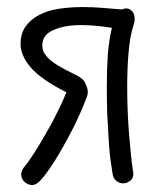

<svg xmlns="http://www.w3.org/2000/svg" viewBox="-20 -533 446 552"><path d="M78.1 -92.8Q95.7 -120.1 113.3 -151.4Q131.8 -182.6 146.5 -213.9Q162.1 -245.1 170.9 -267.6Q99.6 -303.7 69.3 -337.9Q39.1 -373 39.1 -406.2Q39.1 -436.5 53.7 -457Q68.4 -477.5 92.8 -490.2Q117.2 -502.9 149.4 -507.8Q182.6 -512.7 217.8 -512.7Q243.2 -512.7 270.5 -510.7Q298.8 -508.8 329.1 -505.9H331.1Q336.9 -508.8 342.8 -508.8Q353.5 -508.8 360.4 -500Q367.2 -492.2 367.2 -477.5Q367.2 -469.7 362.3 -455.1Q353.5 -427.7 349.6 -381.8Q345.7 -335.9 345.7 -282.2Q345.7 -217.8 350.6 -153.3Q355.5 -88.9 362.3 -41Q363.3 -38.1 363.3 -33.2Q363.3 -19.5 353.5 -12.7Q344.7 -5.9 334 -5.9Q324.2 -5.9 314.5 -12.7Q305.7 -19.5 303.7 -33.2Q300.8 -49.8 296.9 -78.1Q293.9 -105.5 292 -138.7Q290 -170.9 288.1 -209Q287.1 -246.1 287.1 -283.2Q287.1 -333 290 -377Q293.9 -420.9 301.8 -453.1Q276.4 -457 253.9 -459Q232.4 -460.9 212.9 -460.9Q165 -460.9 132.8 -446.3Q101.6 -432.6 101.6 -402.3Q101.6 -394.5 104.5 -385.7Q108.4 -377 118.2 -366.2Q127.9 -356.4 146.5 -344.7Q166 -333 196.3 -318.4Q219.7 -307.6 225.6 -293Q232.4 -278.3 232.4 -268.6Q232.4 -260.7 229.5 -253.9Q227.5 -248 225.6 -244.1Q213.9 -212.9 193.4 -170.9Q172.9 -129.9 150.4 -91.8Q127.9 -53.7 107.4 -27.3Q86.9 -1 73.2 -1Q60.5 -1 50.8 -9.8Q41 -18.6 41 -31.2Q41 -41 47.9 -50.8Q60.5 -65.4 78.1 -92.8Z"/></svg>

Font: Hi Melody Cyrillic
Style: Regular
Weight: 400
Version: Version 0.90 April 10, 2018